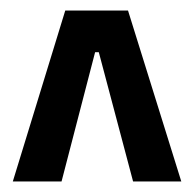

<svg xmlns="http://www.w3.org/2000/svg" viewBox="-20 -676 368 364"><path d="M103.7 -656H222.7L323.7 -332H232.3L167.3 -577H160.3L96.7 -332H4.3Z"/></svg>

Font: Bricolage Grotesque 96pt Condensed ExBd
Style: Regular
Weight: 800
Width: 3
Designer: Mathieu Triay
Foundry: Atelier Triay
Version: Version 1.001;Glyphs 3.2 (3207)